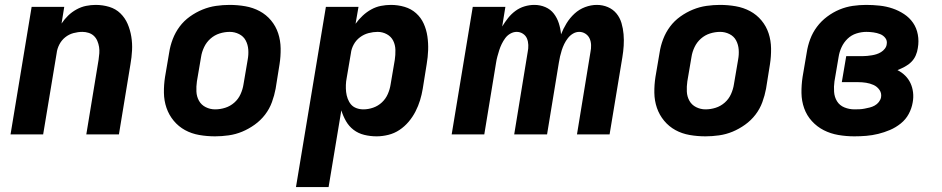

<svg xmlns="http://www.w3.org/2000/svg" viewBox="-20 -548 3840 783"><path d="M23 0 109 -520H242L231 -452Q243 -470 258 -484.5Q273 -499 292 -509.5Q311 -520 331 -524Q351 -528 370 -528Q399 -528 425.5 -520Q452 -512 471 -493.5Q490 -475 500.5 -450.5Q511 -426 515.5 -398.5Q520 -371 518.5 -342.5Q517 -314 512 -286L465 0H332L382 -304Q384 -317 385 -330.5Q386 -344 384 -356.5Q382 -369 377 -381Q372 -393 363 -401.5Q354 -410 341.5 -414Q329 -418 316 -418Q298 -418 279.5 -413Q261 -408 246 -396Q231 -384 222 -366.5Q213 -349 211 -331L156 0Z M857 8Q824 8 792.5 2.5Q761 -3 734.5 -17.5Q708 -32 688.5 -55.5Q669 -79 659 -108Q649 -137 648.5 -169.5Q648 -202 653 -234L670 -334Q674 -361 684.5 -388.5Q695 -416 712.5 -439.5Q730 -463 754.5 -480.5Q779 -498 806 -509Q833 -520 861 -524Q889 -528 916 -528Q949 -528 980.5 -522.5Q1012 -517 1039 -502.5Q1066 -488 1085.5 -464.5Q1105 -441 1114.5 -412Q1124 -383 1124.5 -350.5Q1125 -318 1120 -286L1104 -186Q1099 -159 1089 -131.5Q1079 -104 1061 -80.5Q1043 -57 1018.5 -39.5Q994 -22 967.5 -11Q941 0 912.5 4Q884 8 857 8ZM857 -102Q878 -102 898.5 -108.5Q919 -115 935.5 -129.5Q952 -144 961 -164Q970 -184 973 -204L990 -304Q994 -325 992.5 -345.5Q991 -366 982 -383Q973 -400 955 -409Q937 -418 917 -418Q896 -418 875.5 -411.5Q855 -405 838.5 -390.5Q822 -376 812.5 -356Q803 -336 800 -316L783 -216Q780 -195 781 -174.5Q782 -154 791.5 -137Q801 -120 819 -111Q837 -102 857 -102Z M1187 215 1309 -520H1442L1430 -451Q1443 -469 1459 -484Q1475 -499 1494 -509.5Q1513 -520 1533.5 -524Q1554 -528 1574 -528Q1603 -528 1630 -520Q1657 -512 1677 -494Q1697 -476 1708 -451.5Q1719 -427 1723 -399.5Q1727 -372 1726 -343.5Q1725 -315 1720 -286L1704 -186Q1700 -162 1693 -139Q1686 -116 1674.5 -93.5Q1663 -71 1646.5 -51.5Q1630 -32 1609 -18Q1588 -4 1563.5 2Q1539 8 1516 8Q1490 8 1465.5 2Q1441 -4 1422 -18.5Q1403 -33 1391 -54Q1379 -75 1372 -98L1320 215ZM1462 -102Q1482 -102 1502 -109Q1522 -116 1537.5 -130.5Q1553 -145 1561.5 -164.5Q1570 -184 1573 -204L1590 -304Q1593 -324 1592.5 -344.5Q1592 -365 1583.5 -382Q1575 -399 1557.5 -408.5Q1540 -418 1520 -418Q1502 -418 1483 -413Q1464 -408 1448 -396Q1432 -384 1422.5 -366.5Q1413 -349 1411 -331L1394 -231Q1391 -216 1390.5 -201.5Q1390 -187 1391.5 -173Q1393 -159 1398 -145.5Q1403 -132 1411.5 -122Q1420 -112 1433.5 -107Q1447 -102 1462 -102Z M1822 0 1908 -520H2041L2028 -440Q2039 -458 2052 -474.5Q2065 -491 2082 -503.5Q2099 -516 2119 -522Q2139 -528 2159 -528Q2183 -528 2204 -519Q2225 -510 2238.5 -492.5Q2252 -475 2259 -453Q2266 -431 2268 -408Q2277 -431 2290.5 -453Q2304 -475 2323 -492.5Q2342 -510 2366 -519Q2390 -528 2414 -528Q2438 -528 2459 -519Q2480 -510 2494 -493Q2508 -476 2514.5 -454Q2521 -432 2523 -408.5Q2525 -385 2523.5 -361.5Q2522 -338 2518 -314L2466 0H2333L2388 -336Q2391 -350 2390.5 -364.5Q2390 -379 2384.5 -391Q2379 -403 2367.5 -410.5Q2356 -418 2342 -418Q2329 -418 2317 -411Q2305 -404 2296 -392.5Q2287 -381 2281 -368.5Q2275 -356 2271 -343.5Q2267 -331 2264 -318Q2261 -305 2259 -292L2211 0H2077L2132 -336Q2135 -350 2134.5 -364.5Q2134 -379 2129 -391Q2124 -403 2112.5 -410.5Q2101 -418 2087 -418Q2074 -418 2061.5 -411Q2049 -404 2040.5 -392.5Q2032 -381 2026 -368.5Q2020 -356 2016 -343.5Q2012 -331 2008.5 -318Q2005 -305 2003 -292L1955 0Z M2857 8Q2824 8 2792.5 2.5Q2761 -3 2734.5 -17.5Q2708 -32 2688.5 -55.5Q2669 -79 2659 -108Q2649 -137 2648.5 -169.5Q2648 -202 2653 -234L2670 -334Q2674 -361 2684.5 -388.5Q2695 -416 2712.5 -439.5Q2730 -463 2754.5 -480.5Q2779 -498 2806 -509Q2833 -520 2861 -524Q2889 -528 2916 -528Q2949 -528 2980.5 -522.5Q3012 -517 3039 -502.5Q3066 -488 3085.5 -464.5Q3105 -441 3114.5 -412Q3124 -383 3124.5 -350.5Q3125 -318 3120 -286L3104 -186Q3099 -159 3089 -131.5Q3079 -104 3061 -80.5Q3043 -57 3018.5 -39.5Q2994 -22 2967.5 -11Q2941 0 2912.5 4Q2884 8 2857 8ZM2857 -102Q2878 -102 2898.5 -108.5Q2919 -115 2935.5 -129.5Q2952 -144 2961 -164Q2970 -184 2973 -204L2990 -304Q2994 -325 2992.5 -345.5Q2991 -366 2982 -383Q2973 -400 2955 -409Q2937 -418 2917 -418Q2896 -418 2875.5 -411.5Q2855 -405 2838.5 -390.5Q2822 -376 2812.5 -356Q2803 -336 2800 -316L2783 -216Q2780 -195 2781 -174.5Q2782 -154 2791.5 -137Q2801 -120 2819 -111Q2837 -102 2857 -102Z M3464 8Q3431 8 3399 2.5Q3367 -3 3339.5 -17Q3312 -31 3291 -54Q3270 -77 3259.5 -106.5Q3249 -136 3248.5 -168.5Q3248 -201 3253 -234L3270 -334Q3274 -361 3284 -388Q3294 -415 3311.5 -438.5Q3329 -462 3353 -480Q3377 -498 3403.5 -509Q3430 -520 3457.5 -524Q3485 -528 3512 -528Q3540 -528 3567.5 -525Q3595 -522 3620 -513.5Q3645 -505 3667 -490.5Q3689 -476 3703.5 -455Q3718 -434 3723 -407Q3728 -380 3723 -352Q3721 -337 3714.5 -322Q3708 -307 3696.5 -295.5Q3685 -284 3670 -276Q3655 -268 3640 -262Q3658 -253 3671.5 -239.5Q3685 -226 3693 -209Q3701 -192 3703.5 -171.5Q3706 -151 3702 -130Q3698 -106 3686 -83.5Q3674 -61 3653.5 -44.5Q3633 -28 3609.5 -18Q3586 -8 3561.5 -2Q3537 4 3512.5 6Q3488 8 3464 8ZM3465 -102Q3475 -102 3485.5 -102.5Q3496 -103 3506 -105Q3516 -107 3526.5 -109.5Q3537 -112 3547 -117.5Q3557 -123 3564 -132Q3571 -141 3573 -151Q3576 -168 3566.5 -181.5Q3557 -195 3542.5 -201.5Q3528 -208 3512 -210.5Q3496 -213 3479 -213H3413L3431 -319H3497Q3507 -319 3516.5 -320Q3526 -321 3535.5 -322.5Q3545 -324 3554.5 -327Q3564 -330 3573 -335.5Q3582 -341 3588.5 -349.5Q3595 -358 3596 -367Q3599 -382 3590.5 -393Q3582 -404 3569 -409Q3556 -414 3541.5 -416Q3527 -418 3513 -418Q3493 -418 3472.5 -411.5Q3452 -405 3436.5 -390Q3421 -375 3412 -355.5Q3403 -336 3400 -316L3383 -216Q3380 -195 3381.5 -173.5Q3383 -152 3393.5 -135Q3404 -118 3423.5 -110Q3443 -102 3465 -102Z"/></svg>

Font: Iosevka Aile Extrabold
Style: Italic
Weight: 800
Italic angle: -9°
Designer: Belleve Invis
Foundry: Belleve Invis
Version: Version 31.1.0; ttfautohint (v1.8.4)